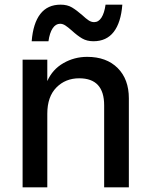

<svg xmlns="http://www.w3.org/2000/svg" viewBox="-20 -804 645 824"><path d="M77 -548H183V-456Q205 -506 252 -533Q299 -560 354 -560Q437 -560 485 -512Q533 -464 533 -382V0H427V-352Q427 -468 320 -468Q261 -468 222 -428.5Q183 -389 183 -316V0H77ZM240 -784Q269 -784 289 -772Q309 -760 333 -739Q349 -724 360.5 -716.5Q372 -709 384 -709Q403 -709 415.5 -728.5Q428 -748 433 -784H505Q499 -707 468 -667Q437 -627 381 -627Q353 -627 332.5 -639Q312 -651 288 -673Q271 -688 260 -695Q249 -702 238 -702Q219 -702 206 -682.5Q193 -663 188 -627H116Q122 -704 153 -744Q184 -784 240 -784Z"/></svg>

Font: Application Medium
Style: Regular
Weight: 500
Designer: Wei Huang
Foundry: Wei Huang
Version: Version 0.012